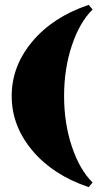

<svg xmlns="http://www.w3.org/2000/svg" viewBox="-20 -655 428 788"><path d="M344 113Q198 64 113 -37Q28 -138 28 -261Q28 -384 113 -485Q198 -586 344 -635L360 -616Q307 -564 275 -468.5Q243 -373 243 -261Q243 -149 275 -53.5Q307 42 360 94Z"/></svg>

Font: Arapey Black-Display
Style: Regular
Weight: 900
Designer: Eduardo Rodriguez Tunni
Foundry: Eduardo Rodriguez Tunni
Version: Version 4.000